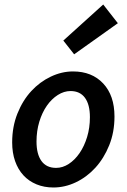

<svg xmlns="http://www.w3.org/2000/svg" viewBox="-20 -820 564 852"><path d="M309 -579 261 -640 438 -800 503 -717ZM217 12Q176 12 142 -2Q108 -16 84 -42Q60 -68 47 -105Q34 -142 34 -188Q34 -258 57.5 -316.5Q81 -375 119 -416Q157 -457 205.5 -480Q254 -503 304 -503Q388 -503 438 -449.5Q488 -396 488 -303Q488 -233 464.5 -175Q441 -117 403 -75.5Q365 -34 316.5 -11Q268 12 217 12ZM229 -75Q258 -75 285 -92.5Q312 -110 333 -140.5Q354 -171 366.5 -212Q379 -253 379 -300Q379 -356 357 -386Q335 -416 293 -416Q264 -416 236.5 -398.5Q209 -381 188 -351Q167 -321 154.5 -280Q142 -239 142 -192Q142 -136 164 -105.5Q186 -75 229 -75Z"/></svg>

Font: TypoPRO Source Sans Pro
Style: Italic
Weight: 600
Italic angle: -11°
Designer: Paul D. Hunt
Foundry: Adobe Systems Incorporated
Version: Version 1.075;PS 2.000;hotconv 1.0.86;makeotf.lib2.5.63406